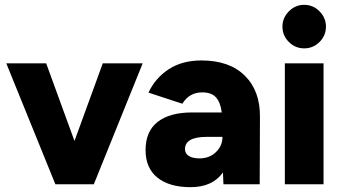

<svg xmlns="http://www.w3.org/2000/svg" viewBox="-20 -762 1417 794"><path d="M6 -500H171L288 -179L405 -500H570L368 0H209Z M902 -49Q859 12 768 12Q680 12 631 -27.5Q582 -67 582 -141Q582 -219 632 -258Q682 -297 775 -297H897Q892 -338 873.5 -359Q855 -380 816 -380Q763 -380 734 -333L594 -379Q622 -439 677.5 -475.5Q733 -512 813 -512Q929 -512 992.5 -449Q1056 -386 1055 -279L1054 0H904ZM805 -107Q846 -107 873 -133Q900 -159 900 -196H835Q745 -196 745 -145Q745 -127 761 -117Q777 -107 805 -107Z M1158 -500H1318V0H1158ZM1148 -652Q1148 -688 1174.5 -715Q1201 -742 1238 -742Q1275 -742 1301.5 -715Q1328 -688 1328 -652Q1328 -615 1301.5 -588.5Q1275 -562 1238 -562Q1201 -562 1174.5 -588.5Q1148 -615 1148 -652Z"/></svg>

Font: Oak Sans ExtraBold
Style: Regular
Weight: 800
Designer: Erik Kennedy, Walven
Foundry: Erik Kennedy, Walven
Version: Version 1.000